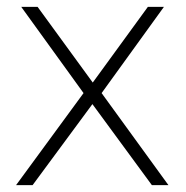

<svg xmlns="http://www.w3.org/2000/svg" viewBox="-20 -541 543 561"><path d="M251 -299.8 412.1 -521H459L276.9 -269L472.2 0H423.8L250 -236.8L75.2 0H26.9L224.1 -269L42 -521H89.8Z"/></svg>

Font: Montserrat Ultra Light
Style: Regular
Weight: 200
Designer: Julieta Ulanovsky
Foundry: Julieta Ulanovsky
Version: Version 3.001;PS 003.001;hotconv 1.0.70;makeotf.lib2.5.58329